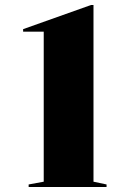

<svg xmlns="http://www.w3.org/2000/svg" viewBox="-20 -744 516 764"><path d="M94 0V-10L154 -21V-618H72V-628L342 -724H352V-21L404 -10V0Z"/></svg>

Font: Kalnia Thin SemiBold
Style: Regular
Weight: 600
Version: Version 1.105